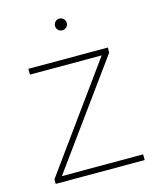

<svg xmlns="http://www.w3.org/2000/svg" viewBox="-108 -783 694 858"><g transform="rotate(-15 239.0 -354.5)"><path d="M454.1 -26.4V0H42.5V-21.5L389.6 -501.5H57.6V-528.3H425.3V-504.9L78.1 -26.4ZM222.2 -682.1Q222.2 -693.4 230 -701.4Q237.8 -709.5 249 -709.5Q260.3 -709.5 268.3 -701.4Q276.4 -693.4 276.4 -682.1Q276.4 -670.9 268.3 -663.1Q260.3 -655.3 249 -655.3Q237.8 -655.3 230 -663.1Q222.2 -670.9 222.2 -682.1Z"/></g></svg>

Font: Vazirmatn UI FD Thin
Style: Regular
Weight: 100
Designer: Saber Rastikerdar
Foundry: Saber Rastikerdar
Version: Version 33.003